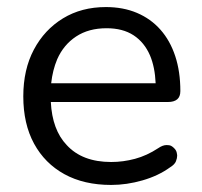

<svg xmlns="http://www.w3.org/2000/svg" viewBox="-20 -515 572 544"><path d="M295 9Q218 9 162.5 -21.5Q107 -52 76.5 -108Q46 -164 46 -242Q46 -318 76 -374.5Q106 -431 158.5 -463Q211 -495 280 -495Q329 -495 368 -478.5Q407 -462 434.5 -431Q462 -400 476.5 -356Q491 -312 491 -257Q491 -241 482 -233.5Q473 -226 456 -226H124Q128 -147 169 -104Q213 -56 295 -56Q329 -56 362.5 -65Q396 -74 428 -95Q441 -104 452 -104Q453 -104 459 -103.5Q465 -103 472 -96.5Q479 -90 480.5 -83.5Q482 -77 482 -74Q482 -67 478.5 -58Q475 -49 462 -41Q429 -17 384 -4Q339 9 295 9ZM405 -358Q389 -395 358.5 -415Q328 -435 282 -435Q231 -435 195.5 -411.5Q160 -388 142 -347Q129 -316 125 -279H421Q419 -325 405 -358Z"/></svg>

Font: Nunito
Style: Regular
Weight: 400
Designer: Vernon Adams
Foundry: Vernon Adams
Version: Version 3.602